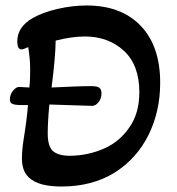

<svg xmlns="http://www.w3.org/2000/svg" viewBox="-20 -667 645 700"><path d="M204 13Q164 13 134.5 5.5Q105 -2 85 -20Q71 -34 65.5 -51Q60 -68 60 -90Q60 -119 66 -158Q72 -195 76 -226.5Q80 -258 82 -284H56Q36 -284 26 -288Q16 -292 16 -303Q16 -323 28 -337Q40 -351 51 -350L87 -348Q89 -364 89.5 -383Q90 -402 90 -415Q90 -436 88 -456Q86 -476 83 -495Q65 -487 58 -487Q43 -487 43 -516Q43 -570 101 -602Q136 -622 190 -634.5Q244 -647 296 -647Q422 -647 493 -573Q564 -499 564 -365Q564 -261 521.5 -175Q479 -89 397 -37Q315 13 204 13ZM236 -99Q301 -100 358.5 -125Q416 -150 452 -203Q488 -254 488 -331Q488 -430 431.5 -482Q375 -534 289 -534Q242 -534 183 -519Q182 -456 168 -348Q212 -350 248 -351.5Q284 -353 313 -353Q334 -353 342 -347Q350 -341 350 -327Q350 -307 339 -294Q328 -281 316 -281L160 -286Q154 -223 154 -180Q154 -133 173.5 -116Q193 -99 236 -99Z"/></svg>

Font: Akaya Telivigala
Style: Regular
Weight: 400
Designer: Vaishnavi Murthy Yerkadithaya, Juan Luis Blanco Aristondo
Version: Version 1.002; ttfautohint (v1.8.3)